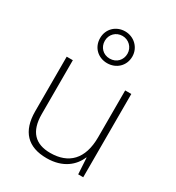

<svg xmlns="http://www.w3.org/2000/svg" viewBox="-194 -930 970 1058"><g transform="rotate(30 291.0 -401.0)"><path d="M291 -610C348 -610 394 -651 394 -711C394 -768 348 -812 291 -812C234 -812 189 -770 189 -711C189 -650 235 -610 291 -610ZM291 -639C248 -639 219 -671 219 -711C219 -752 250 -783 291 -783C330 -783 363 -752 363 -711C363 -671 334 -639 291 -639ZM492 -530H453V-232C453 -92 383 -25 267 -25C172 -25 120 -76 120 -187V-530H81V-183C81 -55 144 10 264 10C368 10 427 -43 452 -103H454L460 0H492Z"/></g></svg>

Font: Noto Sans Myanmar ExtraLight
Style: Regular
Weight: 200
Designer: Monotype Design Team
Foundry: Monotype Imaging Inc.
Version: Version 2.107